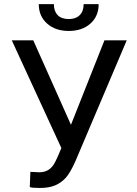

<svg xmlns="http://www.w3.org/2000/svg" viewBox="-20 -908 668 938"><path d="M326.7 -298.3 490.2 -710.9H599.1L347.7 -118.7Q322.3 -62 300.3 -38.3Q278.3 -14.6 248.8 -2.2Q219.2 10.3 174.8 10.3Q136.2 10.3 125.5 5.9L128.4 -68.4L172.9 -66.4Q224.1 -66.4 249 -115.7L261.2 -141.1L279.8 -184.6L37.6 -710.9H142.6ZM461.9 -887.7Q461.9 -828.6 421.6 -792.7Q381.3 -756.8 315.9 -756.8Q250.5 -756.8 210 -793Q169.4 -829.1 169.4 -887.7H243.2Q243.2 -853.5 261.7 -834.2Q280.3 -814.9 315.9 -814.9Q350.1 -814.9 369.4 -834Q388.7 -853 388.7 -887.7Z"/></svg>

Font: APIMedia Roboto
Style: Regular
Weight: 400
Designer: Google
Version: Version 2.137; 2017